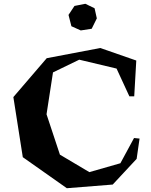

<svg xmlns="http://www.w3.org/2000/svg" viewBox="-20 -970 789 1003"><path d="M691.9 -653.8 681.2 -466.8H655.8L588.9 -611.8L394 -658.2L256.8 -591.8L223.1 -373L293 -162.1L446.8 -70.8L608.9 -117.2L680.2 -249L709 -246.1L693.8 -140.1L568.8 -5.9L329.1 13.2L99.1 -148.9L49.8 -462.9L224.1 -666L503.9 -719.2ZM337.9 -892.1 369.1 -939 425.8 -950.2 474.1 -926.8 485.8 -874 459 -819.8 401.9 -811 353 -833Z"/></svg>

Font: Ortica Angular Bold
Style: Regular
Weight: 700
Designer: Benedetta Bovani
Foundry: Collletttivo
Version: Version 2.000;Glyphs 3.1.2 (3151)